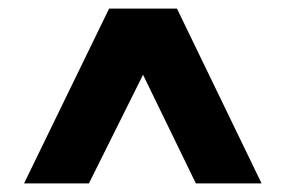

<svg xmlns="http://www.w3.org/2000/svg" viewBox="-20 -730 665 447"><path d="M36 -303 234 -710H392L589 -303H436L313 -556L187 -303Z"/></svg>

Font: Raleway
Style: Heavy
Weight: 900
Designer: Matt McInerney, Pablo Impallari, Rodrigo Fuenzalida
Foundry: Matt McInerney, Pablo Impallari, Rodrigo Fuenzalida
Version: Version 2.001; ttfautohint (v0.8) -G 200 -r 50